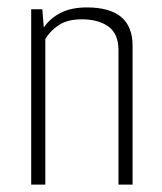

<svg xmlns="http://www.w3.org/2000/svg" viewBox="-20 -497 435 517"><path d="M64 -472H94L98 -423Q114 -447 142.5 -462Q171 -477 214 -477Q337 -477 337 -374V0H299V-362Q299 -406 272 -425.5Q245 -445 200 -445Q162 -445 138.5 -429.5Q115 -414 102 -392V0H64Z"/></svg>

Font: Smooch Sans Light
Style: Regular
Weight: 300
Designer: Robert E. Leuschke
Foundry: Robert E. Leuschke
Version: Version 1.010; ttfautohint (v1.8.3)